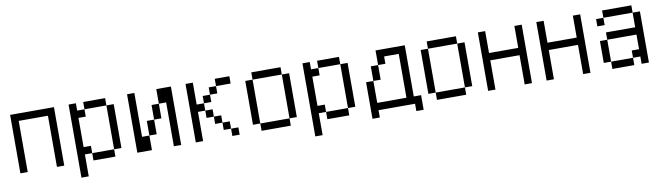

<svg xmlns="http://www.w3.org/2000/svg" viewBox="-36 -996 5571 1617"><g transform="rotate(-10 2750.0 -187.5)"><path d="M62.5 -500Q62.5 -500 62.5 0H125V-437.5H375V0H437.5Q437.5 0 437.5 -500Z M562.5 -500Q562.5 -500 562.5 125H625V-62.5H687.5V0H875V-62.5H687.5V-125H625Q625 -125 625 -375H687.5V-437.5H625V-500ZM875 -62.5H937.5Q937.5 -62.5 937.5 -437.5H875Q875 -437.5 875 -62.5ZM687.5 -437.5H875V-500H687.5Z M1062.5 -500Q1062.5 -500 1062.5 0H1187.5Q1187.5 0 1187.5 -125H1125Q1125 -125 1125 -500ZM1375 -375Q1375 -375 1375 0H1437.5Q1437.5 0 1437.5 -500H1312.5Q1312.5 -500 1312.5 -375H1250Q1250 -375 1250 -250H1187.5Q1187.5 -250 1187.5 -125H1250Q1250 -125 1250 -250H1312.5Q1312.5 -250 1312.5 -375Z M1937.5 0V-62.5H1875V0ZM1937.5 -437.5V-500H1812.5V-437.5H1750V-375H1687.5V-312.5H1625V-500H1562.5Q1562.5 -500 1562.5 0H1625Q1625 0 1625 -250H1687.5V-187.5H1750V-125H1812.5V-62.5H1875V-125H1812.5V-187.5H1750V-250H1687.5V-312.5H1750V-375H1812.5V-437.5Z M2125 -62.5V0H2375V-62.5ZM2125 -62.5Q2125 -62.5 2125 -437.5H2062.5Q2062.5 -437.5 2062.5 -62.5ZM2375 -62.5H2437.5Q2437.5 -62.5 2437.5 -437.5H2375Q2375 -437.5 2375 -62.5ZM2125 -437.5H2375V-500H2125Z M2562.5 -500Q2562.5 -500 2562.5 125H2625V-62.5H2687.5V0H2875V-62.5H2687.5V-125H2625Q2625 -125 2625 -375H2687.5V-437.5H2625V-500ZM2875 -62.5H2937.5Q2937.5 -62.5 2937.5 -437.5H2875Q2875 -437.5 2875 -62.5ZM2687.5 -437.5H2875V-500H2687.5Z M3437.5 0V62.5H3500Q3500 62.5 3500 -62.5H3437.5V-500H3187.5Q3187.5 -500 3187.5 -375H3125Q3125 -375 3125 -250H3062.5V62.5H3125V0ZM3125 -62.5V-250H3187.5Q3187.5 -250 3187.5 -375H3250V-437.5H3375Q3375 -437.5 3375 -62.5Z M3625 -62.5V0H3875V-62.5ZM3625 -62.5Q3625 -62.5 3625 -437.5H3562.5Q3562.5 -437.5 3562.5 -62.5ZM3875 -62.5H3937.5Q3937.5 -62.5 3937.5 -437.5H3875Q3875 -437.5 3875 -62.5ZM3625 -437.5H3875V-500H3625Z M4062.5 -500Q4062.5 -500 4062.5 0H4125Q4125 0 4125 -250H4375Q4375 -250 4375 0H4437.5Q4437.5 0 4437.5 -500H4375V-312.5H4125V-500Z M4562.5 -500Q4562.5 -500 4562.5 0H4625Q4625 0 4625 -250H4875Q4875 -250 4875 0H4937.5Q4937.5 0 4937.5 -500H4875V-312.5H4625V-500Z M5125 -62.5V0H5312.5V-62.5ZM5125 -62.5V-250H5062.5V-62.5ZM5375 -62.5V0H5437.5V-437.5H5375Q5375 -437.5 5375 -312.5H5125V-250H5375Q5375 -250 5375 -125H5312.5V-62.5ZM5125 -437.5H5062.5V-375H5125ZM5125 -437.5H5375V-500H5125Z"/></g></svg>

Font: UnifontExMono
Style: Regular
Weight: 500
Version: Version 15.0.06